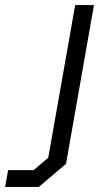

<svg xmlns="http://www.w3.org/2000/svg" viewBox="-157 -518 431 756"><path d="M-125 152H-25L33 103L139 -498H213L103 127L-4 218H-137Z"/></svg>

Font: Chakra Petch
Style: Italic
Weight: 400
Italic angle: -10°
Designer: Katatrad Aksorn Co.,Ltd.
Foundry: Cadson Demak Co.,Ltd.
Version: Version 1.000; ttfautohint (v1.6)